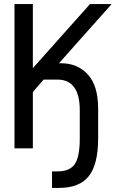

<svg xmlns="http://www.w3.org/2000/svg" viewBox="-20 -727 568 941"><path d="M235 113H262Q321 113 346 78Q371 43 371 -49V-186Q371 -337 261 -337H194L141 -276V0H51V-707H141V-393L421 -707H527L269 -417H279Q360 -417 410.5 -362Q461 -307 461 -194V-49Q461 78 415.5 136Q370 194 269 194H235Z"/></svg>

Font: PlemolJP
Style: Regular
Weight: 400
Monospace: yes
Version: v2.0.4; ttfautohint (v1.8.4.7-5d5b-dirty) -l 6 -r 45 -G 200 